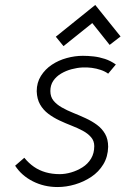

<svg xmlns="http://www.w3.org/2000/svg" viewBox="-20 -736 506 774"><path d="M466 -589 364 -716 205 -588 236 -550 352 -643 422 -555ZM416 -439 447 -476Q426 -491 403 -498.5Q380 -506 357.5 -508.5Q335 -511 314 -511Q282 -511 249 -502Q216 -493 189 -475Q162 -457 145 -430Q128 -403 128 -368Q129 -337 141.5 -315Q154 -293 174.5 -277.5Q195 -262 219.5 -250.5Q244 -239 268.5 -229.5Q293 -220 313.5 -209Q334 -198 347 -183Q360 -168 360 -147Q360 -118 347 -96.5Q334 -75 312.5 -61.5Q291 -48 267 -41Q243 -34 221 -34Q190 -34 164 -41.5Q138 -49 117 -63.5Q96 -78 78 -100L41 -68Q67 -28 112.5 -5Q158 18 212 18Q247 18 282.5 7.5Q318 -3 348 -23Q378 -43 396.5 -73.5Q415 -104 416 -144Q416 -175 403.5 -196.5Q391 -218 370.5 -233Q350 -248 325 -259.5Q300 -271 275 -281Q250 -291 229 -303Q208 -315 195.5 -330.5Q183 -346 183 -369Q183 -393 195 -410.5Q207 -428 226.5 -439.5Q246 -451 268.5 -457Q291 -463 312 -464Q331 -465 350 -462.5Q369 -460 386.5 -454Q404 -448 416 -439Z"/></svg>

Font: Advent Pro
Style: Italic
Weight: 400
Italic angle: -12°
Designer: VivaRado, Andreas Kalpakidis
Foundry: VivaRado, Andreas Kalpakidis
Version: Version 3.000